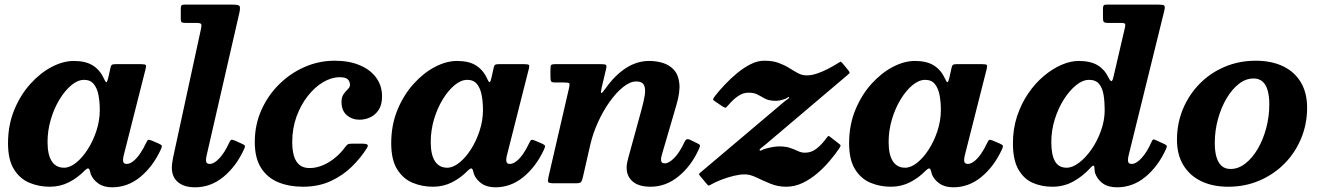

<svg xmlns="http://www.w3.org/2000/svg" viewBox="-20 -800 5770 838"><path d="M415.5 -320Q415.5 -274 400.8 -229Q386 -184 362.5 -147.5Q339 -111 311.8 -89.5Q284.5 -68 259.5 -68Q224.5 -68 206 -96.2Q187.5 -124.5 187.5 -180Q187.5 -230.5 201.8 -278.8Q216 -327 239.8 -366Q263.5 -405 291.5 -428.2Q319.5 -451.5 347 -451.5Q374.5 -451.5 389.2 -433.2Q404 -415 409.8 -385Q415.5 -355 415.5 -320ZM681 -145.5Q687.5 -159 686.2 -163.5Q685 -168 672.5 -173.5L642 -186.5Q631 -191 627 -189.5Q623 -188 617.5 -176Q605 -149 590.5 -128.2Q576 -107.5 561 -96Q546 -84.5 533 -84.5Q517 -84.5 517 -101Q517 -105 517.8 -110.5Q518.5 -116 519.5 -120L615.5 -499Q619 -512 616.2 -516Q613.5 -520 596 -520H484Q472 -520 468 -516.8Q464 -513.5 462.5 -505.5L452.5 -460.5Q448 -441.5 444.2 -441.2Q440.5 -441 433.5 -457Q416.5 -494.5 385.2 -514.2Q354 -534 302 -534Q255.5 -534 205.5 -507.8Q155.5 -481.5 112.2 -433.5Q69 -385.5 42 -319.8Q15 -254 15 -175Q15 -102.5 41 -61Q67 -19.5 108.5 -2.2Q150 15 197 15Q242.5 15 280.8 -4.5Q319 -24 349 -55Q358 -63.5 362.5 -64.8Q367 -66 370.5 -59.5Q371.5 -56.5 373 -51.8Q374.5 -47 376.5 -39Q386 -15.5 409.5 1Q433 17.5 469.5 17.5Q537 17.5 591.8 -27.2Q646.5 -72 681 -145.5Z M1024.5 -743Q1029.5 -765.5 1026 -772.8Q1022.5 -780 993 -780H787Q775.5 -780 772.2 -776.5Q769 -773 769 -761V-717.5Q769 -706 773 -703Q777 -700 789 -700H835.5Q856 -700 858.2 -694.5Q860.5 -689 857 -673L735.5 -112.5Q733.5 -103 731.8 -90.5Q730 -78 730 -68.5Q730 -27.5 756.8 -5Q783.5 17.5 831.5 17.5Q900 17.5 955.8 -28.5Q1011.5 -74.5 1046 -150.5Q1050.5 -161 1048.5 -164.5Q1046.5 -168 1036 -172.5L1005 -186.5Q992 -192 988.2 -189.2Q984.5 -186.5 979 -174.5Q960.5 -134 937.5 -109.2Q914.5 -84.5 895 -84.5Q879 -84.5 879 -101Q879 -105 879.8 -110.5Q880.5 -116 881.5 -120Z M1647.5 -379.5Q1647.5 -425.5 1622.2 -460.5Q1597 -495.5 1550.5 -515.2Q1504 -535 1440.5 -535Q1372.5 -535 1310.2 -508Q1248 -481 1198.8 -432.5Q1149.5 -384 1120.8 -319.5Q1092 -255 1092 -180Q1092 -110 1119.5 -67Q1147 -24 1194.5 -4.5Q1242 15 1302 15Q1370.5 15 1423.8 -9.8Q1477 -34.5 1516.2 -73.2Q1555.5 -112 1581.5 -154Q1588.5 -165 1583 -169Q1577.5 -173 1562.5 -173H1515.5Q1502 -173 1497 -169.2Q1492 -165.5 1486.5 -158Q1468 -132.5 1443 -111.8Q1418 -91 1389.2 -78.8Q1360.5 -66.5 1331.5 -66.5Q1304.5 -66.5 1288 -79.5Q1271.5 -92.5 1263.5 -117.8Q1255.5 -143 1255.5 -180Q1255.5 -240 1274.2 -291.2Q1293 -342.5 1323.5 -381.2Q1354 -420 1390.5 -441.5Q1427 -463 1462.5 -463Q1488 -463 1497.8 -453.8Q1507.5 -444.5 1507.5 -429.5Q1507.5 -419.5 1498.2 -410.8Q1489 -402 1479.8 -389.2Q1470.5 -376.5 1470.5 -355.5Q1470.5 -317 1493.8 -297.2Q1517 -277.5 1549 -277.5Q1573.5 -277.5 1596 -288Q1618.5 -298.5 1633 -320.8Q1647.5 -343 1647.5 -379.5Z M2088 -320Q2088 -274 2073.2 -229Q2058.5 -184 2035 -147.5Q2011.5 -111 1984.2 -89.5Q1957 -68 1932 -68Q1897 -68 1878.5 -96.2Q1860 -124.5 1860 -180Q1860 -230.5 1874.2 -278.8Q1888.5 -327 1912.2 -366Q1936 -405 1964 -428.2Q1992 -451.5 2019.5 -451.5Q2047 -451.5 2061.8 -433.2Q2076.5 -415 2082.2 -385Q2088 -355 2088 -320ZM2353.5 -145.5Q2360 -159 2358.8 -163.5Q2357.5 -168 2345 -173.5L2314.5 -186.5Q2303.5 -191 2299.5 -189.5Q2295.5 -188 2290 -176Q2277.5 -149 2263 -128.2Q2248.5 -107.5 2233.5 -96Q2218.5 -84.5 2205.5 -84.5Q2189.5 -84.5 2189.5 -101Q2189.5 -105 2190.2 -110.5Q2191 -116 2192 -120L2288 -499Q2291.5 -512 2288.8 -516Q2286 -520 2268.5 -520H2156.5Q2144.5 -520 2140.5 -516.8Q2136.5 -513.5 2135 -505.5L2125 -460.5Q2120.5 -441.5 2116.8 -441.2Q2113 -441 2106 -457Q2089 -494.5 2057.8 -514.2Q2026.5 -534 1974.5 -534Q1928 -534 1878 -507.8Q1828 -481.5 1784.8 -433.5Q1741.5 -385.5 1714.5 -319.8Q1687.5 -254 1687.5 -175Q1687.5 -102.5 1713.5 -61Q1739.5 -19.5 1781 -2.2Q1822.5 15 1869.5 15Q1915 15 1953.2 -4.5Q1991.5 -24 2021.5 -55Q2030.5 -63.5 2035 -64.8Q2039.5 -66 2043 -59.5Q2044 -56.5 2045.5 -51.8Q2047 -47 2049 -39Q2058.5 -15.5 2082 1Q2105.5 17.5 2142 17.5Q2209.5 17.5 2264.2 -27.2Q2319 -72 2353.5 -145.5Z M2401.5 -520Q2389 -520 2385.8 -516.2Q2382.5 -512.5 2382.5 -499.5V-463Q2382.5 -449 2385.8 -444.5Q2389 -440 2403 -440H2441Q2461 -440 2464.2 -436.5Q2467.5 -433 2464 -417.5L2374 -28Q2370 -10 2373 -5Q2376 0 2399.5 0H2493.5Q2510.5 0 2515.5 -5.5Q2520.5 -11 2523.5 -24.5L2556.5 -169Q2568 -218.5 2590.2 -267.2Q2612.5 -316 2641 -356Q2669.5 -396 2699.8 -420.2Q2730 -444.5 2757.5 -444.5Q2782.5 -444.5 2790.5 -428.8Q2798.5 -413 2794.2 -385.2Q2790 -357.5 2779.5 -320L2721.5 -108.5Q2719 -100 2717 -88.8Q2715 -77.5 2715 -68Q2715 -30.5 2741.5 -7.8Q2768 15 2819 15Q2886 15 2941.2 -30Q2996.5 -75 3029.5 -147.5Q3036 -161 3035 -165.5Q3034 -170 3021.5 -175.5L2990.5 -190.5Q2980 -194.5 2975.2 -191Q2970.5 -187.5 2966 -177Q2946 -134.5 2923 -110.8Q2900 -87 2881 -87Q2865 -87 2865 -103.5Q2865 -111.5 2869 -125.5L2932 -341Q2949 -398.5 2945 -436Q2941 -473.5 2921.5 -495Q2902 -516.5 2873.5 -525.2Q2845 -534 2813.5 -534Q2760.5 -534 2712.8 -503.5Q2665 -473 2624 -415.5Q2607.5 -392 2604.2 -393.8Q2601 -395.5 2606 -417.5L2625.5 -500Q2628.5 -513 2624.8 -516.5Q2621 -520 2604.5 -520Z M3101.5 -382Q3093.5 -372 3092.5 -367.5Q3091.5 -363 3102.5 -356.5L3132.5 -336Q3145.5 -328 3148.8 -330.5Q3152 -333 3161.5 -344Q3179.5 -365.5 3201.2 -380.5Q3223 -395.5 3246.5 -395.5Q3272 -395.5 3287.5 -386.8Q3303 -378 3320 -369Q3337 -360 3366.5 -360Q3382 -360 3400 -366Q3411.5 -369 3416.8 -373.8Q3422 -378.5 3424 -375.5Q3425.5 -372.5 3418.8 -368Q3412 -363.5 3404.5 -357.5L3040 -49.5Q3032.5 -43.5 3031.2 -41Q3030 -38.5 3036 -31.5L3064 2Q3070.5 10 3073 10Q3075.5 10 3085 4.5Q3103.5 -6 3129.5 -16Q3155.5 -26 3182.5 -32.5Q3209.5 -39 3230.5 -39Q3253.5 -39 3281.5 -25.5Q3309.5 -12 3342 1.5Q3374.5 15 3411.5 15Q3448.5 15 3483 -1.5Q3517.5 -18 3547.8 -44Q3578 -70 3602.2 -99Q3626.5 -128 3643 -152.5Q3649 -162 3648.8 -165Q3648.5 -168 3639.5 -174.5L3605.5 -201Q3598 -207.5 3595.2 -206.2Q3592.5 -205 3587 -197Q3567 -169.5 3544.2 -151.5Q3521.5 -133.5 3493 -133.5Q3477.5 -133.5 3463 -140.5Q3448.5 -147.5 3429.2 -154.2Q3410 -161 3380.5 -161Q3360 -161 3328 -153Q3311 -148.5 3304.5 -144.5Q3298 -140.5 3295.5 -144.5Q3293.5 -147.5 3301.5 -153.5Q3309.5 -159.5 3321.5 -169.5L3679 -472.5Q3688 -480 3688.2 -483Q3688.5 -486 3681 -495L3657.5 -523.5Q3650.5 -531.5 3647.8 -530.5Q3645 -529.5 3636 -523.5Q3618.5 -512.5 3595.2 -500.2Q3572 -488 3547.2 -479.5Q3522.5 -471 3501.5 -471Q3480.5 -471 3462.5 -480.8Q3444.5 -490.5 3424.8 -503Q3405 -515.5 3379 -525.2Q3353 -535 3315.5 -535Q3286.5 -535 3256.2 -519.8Q3226 -504.5 3197.2 -480.8Q3168.5 -457 3143.8 -430.8Q3119 -404.5 3101.5 -382Z M4086.5 -320Q4086.5 -274 4071.8 -229Q4057 -184 4033.5 -147.5Q4010 -111 3982.8 -89.5Q3955.5 -68 3930.5 -68Q3895.5 -68 3877 -96.2Q3858.5 -124.5 3858.5 -180Q3858.5 -230.5 3872.8 -278.8Q3887 -327 3910.8 -366Q3934.5 -405 3962.5 -428.2Q3990.5 -451.5 4018 -451.5Q4045.5 -451.5 4060.2 -433.2Q4075 -415 4080.8 -385Q4086.5 -355 4086.5 -320ZM4352 -145.5Q4358.5 -159 4357.2 -163.5Q4356 -168 4343.5 -173.5L4313 -186.5Q4302 -191 4298 -189.5Q4294 -188 4288.5 -176Q4276 -149 4261.5 -128.2Q4247 -107.5 4232 -96Q4217 -84.5 4204 -84.5Q4188 -84.5 4188 -101Q4188 -105 4188.8 -110.5Q4189.5 -116 4190.5 -120L4286.5 -499Q4290 -512 4287.2 -516Q4284.5 -520 4267 -520H4155Q4143 -520 4139 -516.8Q4135 -513.5 4133.5 -505.5L4123.5 -460.5Q4119 -441.5 4115.2 -441.2Q4111.5 -441 4104.5 -457Q4087.5 -494.5 4056.2 -514.2Q4025 -534 3973 -534Q3926.5 -534 3876.5 -507.8Q3826.5 -481.5 3783.2 -433.5Q3740 -385.5 3713 -319.8Q3686 -254 3686 -175Q3686 -102.5 3712 -61Q3738 -19.5 3779.5 -2.2Q3821 15 3868 15Q3913.5 15 3951.8 -4.5Q3990 -24 4020 -55Q4029 -63.5 4033.5 -64.8Q4038 -66 4041.5 -59.5Q4042.5 -56.5 4044 -51.8Q4045.5 -47 4047.5 -39Q4057 -15.5 4080.5 1Q4104 17.5 4140.5 17.5Q4208 17.5 4262.8 -27.2Q4317.5 -72 4352 -145.5Z M4801.5 -320Q4801.5 -274 4785.2 -229Q4769 -184 4743.5 -147.5Q4718 -111 4689.2 -89.5Q4660.5 -68 4635.5 -68Q4600.5 -68 4584.5 -96.2Q4568.5 -124.5 4568.5 -180Q4568.5 -230.5 4583.5 -278.8Q4598.5 -327 4623.2 -366Q4648 -405 4676.8 -428.2Q4705.5 -451.5 4733 -451.5Q4763 -451.5 4777.5 -433.2Q4792 -415 4796.8 -385Q4801.5 -355 4801.5 -320ZM5069 -149Q5074 -159.5 5072.2 -163.5Q5070.5 -167.5 5060.5 -172L5024.5 -188.5Q5016.5 -192.5 5013.2 -191.2Q5010 -190 5006.5 -182Q4987.5 -138 4963.5 -111.2Q4939.5 -84.5 4919 -84.5Q4903 -84.5 4903 -101Q4903 -105 4903.8 -110.5Q4904.5 -116 4905.5 -120L5062 -754.5Q5066 -772 5061 -776Q5056 -780 5034 -780H4810.5Q4799.5 -780 4796.8 -776Q4794 -772 4794 -760.5V-720Q4794 -707.5 4798.2 -703.8Q4802.5 -700 4814.5 -700H4874Q4888.5 -700 4890.5 -695.2Q4892.5 -690.5 4890 -680L4839 -461Q4835 -445 4830 -446Q4825 -447 4817 -463.5Q4801 -497 4770.2 -515.5Q4739.5 -534 4688 -534Q4652.5 -534 4613 -517Q4573.5 -500 4535.8 -468.2Q4498 -436.5 4467.8 -392.2Q4437.5 -348 4419.2 -293Q4401 -238 4401 -175Q4401 -102.5 4424.5 -61Q4448 -19.5 4487 -2.2Q4526 15 4573 15Q4622.5 15 4663.8 -7.5Q4705 -30 4738 -66Q4747 -76 4751.5 -77Q4756 -78 4756.5 -68.5Q4757 -65.5 4757.2 -60.2Q4757.5 -55 4759 -46.5Q4768 -18.5 4791.8 -0.5Q4815.5 17.5 4855.5 17.5Q4924 17.5 4979.2 -28Q5034.5 -73.5 5069 -149Z M5117 -190Q5117 -125 5144.8 -79.2Q5172.5 -33.5 5222.8 -9.2Q5273 15 5341 15Q5414.5 15 5477.2 -12Q5540 -39 5586.8 -86.5Q5633.5 -134 5659.2 -196.5Q5685 -259 5685 -330Q5685 -395 5657.5 -441Q5630 -487 5579.5 -511Q5529 -535 5461 -535Q5387.5 -535 5324.8 -508.2Q5262 -481.5 5215.5 -434Q5169 -386.5 5143 -324Q5117 -261.5 5117 -190ZM5282 -175Q5282 -229.5 5295.8 -279.8Q5309.5 -330 5333.2 -370.2Q5357 -410.5 5387.2 -434Q5417.5 -457.5 5451 -457.5Q5475.5 -457.5 5490.8 -443.8Q5506 -430 5513 -404.8Q5520 -379.5 5520 -345Q5520 -291.5 5506.5 -240.8Q5493 -190 5469.2 -149.8Q5445.5 -109.5 5415 -86Q5384.5 -62.5 5351 -62.5Q5326.5 -62.5 5311.5 -76.2Q5296.5 -90 5289.2 -115.2Q5282 -140.5 5282 -175Z"/></svg>

Font: Besley
Style: Bold Italic
Weight: 700
Italic angle: -13°
Designer: Owen Earl
Foundry: indestructible type*
Version: Version 2.001